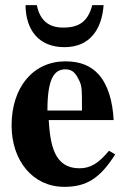

<svg xmlns="http://www.w3.org/2000/svg" viewBox="-20 -711 484 745"><path d="M298 -282H164C164 -402 188 -442 234 -442C263 -442 275 -425 289 -395C298 -376 298 -355 298 -303ZM403 -126C362 -77 331 -58 288 -58C190 -58 175 -150 169 -245H421C417 -319 399 -382 362 -423C333 -455 292 -473 234 -473C109 -473 25 -373 25 -224C25 -87 108 14 229 14C314 14 367 -17 427 -112ZM338 -691C321 -627 287 -604 225 -604C171 -604 135 -630 123 -691H79C80 -595 130 -528 230 -528C329 -528 375 -597 382 -691Z"/></svg>

Font: XITS
Style: Bold
Weight: 700
Designer: MicroPress Inc., with final additions and corrections provided by Coen Hoffman, Elsevier (retired)
Version: Version 1.302